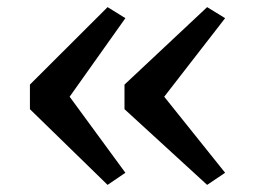

<svg xmlns="http://www.w3.org/2000/svg" viewBox="-20 -571 726 539"><path d="M282 -551 332 -520 175.5 -299.5 332 -86 282 -52 64 -264.5V-333.5ZM561.5 -551 612 -520 441 -299.5 612 -86 561.5 -52 329.5 -264.5V-333.5Z"/></svg>

Font: Merriweather Light 18pt
Style: Regular
Weight: 400
Version: Version 2.100